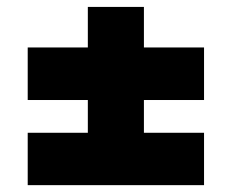

<svg xmlns="http://www.w3.org/2000/svg" viewBox="-20 -646 669 555"><path d="M569.8 -356.9H396V-262.2H569.8V-110.8H60.1V-262.2H233.9V-356.9H60.1V-508.8H233.9V-626H396V-508.8H569.8Z"/></svg>

Font: PoppinsZ
Style: Bold
Weight: 700
Designer: Ninad Kale (Devanagari), Jonny Pinhorn (Latin)
Foundry: Indian Type Foundry
Version: Version 3.002;FEAKit 1.0